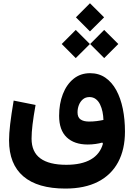

<svg xmlns="http://www.w3.org/2000/svg" viewBox="-20 -890 802 1152"><path d="M435.6 -786 519.8 -701.5 604.6 -786 519.8 -870.5ZM520.9 -625.9 605.1 -541.4 689.9 -625.9 605.1 -710.4ZM350.3 -625.9 434.5 -541.4 519.3 -625.9 434.5 -710.4ZM600.6 -170.4Q581.9 -166.3 560.2 -163.5Q538.5 -160.7 513.8 -160.7Q481.9 -160.7 463.6 -173.2Q445.2 -185.6 445.2 -216Q445.2 -238.9 453.3 -259.7Q461.5 -280.6 477.3 -294.1Q493.1 -307.6 516.6 -307.6Q539 -307.6 554.8 -295.5Q570.7 -283.4 580.4 -263.3Q590.1 -243.2 595.1 -219Q600 -194.8 600.6 -170.4ZM520.6 -450.9Q462.8 -450.9 421.1 -417Q379.5 -383.1 357.1 -325.3Q334.7 -267.5 334.7 -195.1Q334.7 -109.4 380.2 -66.1Q425.7 -22.9 506.4 -22.9Q530.1 -22.9 553.2 -26.2Q576.4 -29.5 593.7 -34.6L597.7 -28Q580.7 34.4 525.2 66.6Q469.6 98.8 377.6 98.8Q274.8 98.8 222.1 60.2Q169.4 21.7 169.4 -58.5Q169.4 -94.4 175.2 -142.7Q181 -190.9 193.4 -260.3L62 -286.5Q47.7 -202.4 41 -145Q34.3 -87.5 34.3 -47.6Q34.3 94.5 119.9 167.9Q205.5 241.4 372.6 241.4Q487.8 241.4 567.5 200.7Q647.2 160 688.5 83.4Q729.8 6.8 729.8 -100.7Q729.8 -173.7 716.9 -237.2Q703.9 -300.7 677.8 -348.8Q651.6 -396.8 612.3 -423.9Q573 -450.9 520.6 -450.9Z"/></svg>

Font: Estedad-FD VF
Style: Regular
Weight: 100
Designer: Amin Abedi
Version: Version 7.3